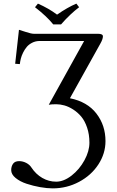

<svg xmlns="http://www.w3.org/2000/svg" viewBox="-20 -832 648 1063"><path d="M274.9 -696.8Q238.3 -742.2 173.8 -792L189.9 -812Q249 -786.1 295.9 -751Q353.5 -791 402.8 -812L418 -792Q367.7 -753.9 317.9 -696.8ZM167 -645H522Q549.8 -645 549.8 -630.9Q549.8 -615.2 535.2 -589.8L367.2 -288.1Q463.4 -268.6 513.7 -203.4Q564 -138.2 564 -50.8Q564 18.1 524.7 78.4Q485.4 138.7 417.7 174.8Q350.1 210.9 272 210.9Q240.2 210.9 201.9 204.1Q163.6 197.3 127.2 185.3Q90.8 173.3 66.4 153.3Q42 133.3 42 109.9Q42 89.4 52.2 74.7Q62.5 60.1 85.9 60.1Q106 60.1 125 69.8Q144 79.6 153.8 95.2Q178.2 132.3 214.1 153.1Q250 173.8 291 173.8Q333 173.8 376.5 139.9Q419.9 106 447.5 55.4Q475.1 4.9 475.1 -42Q475.1 -87.4 462.4 -125Q449.7 -162.6 430.2 -186Q410.6 -209.5 385.5 -225.6Q360.4 -241.7 336.7 -248.3Q313 -254.9 291 -254.9Q264.2 -254.9 250 -252L445.8 -605H196.8Q175.8 -604.5 157.7 -595.2Q139.6 -585.9 128.2 -572.3Q116.7 -558.6 107.9 -540.8Q99.1 -522.9 95.2 -507.1Q91.3 -491.2 89.8 -477.1L64 -479L85 -667Q90.8 -665.5 122.1 -655.3Q153.3 -645 167 -645Z"/></svg>

Font: Linux Biolinum G
Style: Regular
Weight: 400
Designer: Philipp H. Poll
Foundry: Philipp H. Poll
Version: Version 1.1.0 ; ttfautohint (v1.6)